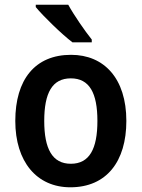

<svg xmlns="http://www.w3.org/2000/svg" viewBox="-20 -786 602 816"><path d="M270 -766H132V-756C162 -719 243 -640 288 -606H370V-618C341 -654 294 -722 270 -766ZM517 -272C517 -453 422 -553 282 -553C129 -553 45 -448 45 -272C45 -99 136 10 279 10C433 10 517 -100 517 -272ZM168 -272C168 -391 202 -453 281 -453C360 -453 394 -391 394 -272C394 -153 360 -90 281 -90C202 -90 168 -154 168 -272Z"/></svg>

Font: Noto Sans Arabic SemCond SemBd
Style: Regular
Weight: 600
Width: 4
Designer: Monotype Design Team, Nadine Chahine, Nizar Qandah and Khaled Hosny
Foundry: Monotype Imaging Inc.
Version: Version 2.012